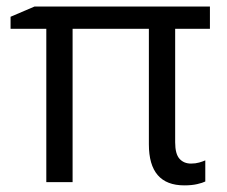

<svg xmlns="http://www.w3.org/2000/svg" viewBox="-20 -555 691 585"><path d="M562 -56.6Q575.7 -56.6 586.9 -59.8Q598.1 -63 605.5 -66.4V-2Q597.7 2 581.1 5.9Q564.5 9.8 541.5 9.8Q433.6 9.8 433.6 -115.2V-467.3H201.2V0H121.1V-467.3H12.2V-503.9L85.4 -535.2H619.6V-467.3H513.7V-121.6Q513.7 -85.9 526.9 -71.3Q540 -56.6 562 -56.6Z"/></svg>

Font: Open Sans
Style: Regular
Weight: 400
Designer: Monotype Design Team
Foundry: Monotype Imaging Inc.
Version: Version 3.000; ttfautohint (v1.8.4)